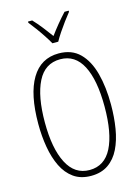

<svg xmlns="http://www.w3.org/2000/svg" viewBox="-139 -1025 809 1112"><g transform="rotate(-15 265.0 -469.0)"><path d="M266 10Q204 10 162 -20Q120 -50 95 -101.5Q70 -153 58.5 -219.5Q47 -286 47 -359Q47 -537 103 -630.5Q159 -724 266 -724Q344 -724 391.5 -677Q439 -630 461 -547.5Q483 -465 483 -359Q483 -284 472 -217Q461 -150 436 -99Q411 -48 369 -19Q327 10 266 10ZM266 -25Q356 -25 400 -111.5Q444 -198 444 -358Q444 -517 399.5 -603Q355 -689 266 -689Q174 -689 130 -601.5Q86 -514 86 -358Q86 -202 131.5 -113.5Q177 -25 266 -25ZM247 -790Q235 -812 216.5 -840Q198 -868 178.5 -894.5Q159 -921 143 -941V-948H168Q192 -923 217.5 -890.5Q243 -858 264 -829Q286 -859 310.5 -889Q335 -919 362 -948H387V-941Q370 -920 350 -893Q330 -866 312 -839Q294 -812 282 -790Z"/></g></svg>

Font: Noto Sans Mono Condensed ExtraLight
Style: Regular
Weight: 200
Width: 3
Designer: Monotype Design Team
Foundry: Monotype Imaging Inc.
Version: Version 2.014; ttfautohint (v1.8.4.7-5d5b)